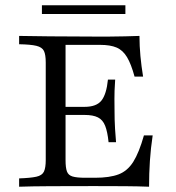

<svg xmlns="http://www.w3.org/2000/svg" viewBox="-20 -707 668 727"><path d="M52.4 0V-31.5Q96 -33.1 117.7 -37.9Q139.5 -42.7 146.4 -57.3Q153.2 -71.8 153.2 -100.8V-470.2Q153.2 -500 146.4 -514.1Q139.5 -528.2 117.7 -533.5Q96 -538.7 52.4 -539.5V-571Q96.8 -570.2 168.5 -569.4Q240.3 -568.5 336.3 -568.5Q363.7 -568.5 394 -568.5Q424.2 -568.5 453.6 -569.4Q483.1 -570.2 508.1 -571Q508.1 -533.1 511.7 -494.8Q515.3 -456.5 521.8 -416.9H489.5Q476.6 -464.5 460.9 -490.7Q445.2 -516.9 421.4 -527Q397.6 -537.1 359.7 -537.1H228.2V-100.8Q228.2 -71.8 233.5 -57.7Q238.7 -43.5 254.8 -38.7Q271 -33.9 303.2 -33.9H339.5Q395.2 -33.9 429 -46.8Q462.9 -59.7 484.7 -94.4Q506.5 -129 525 -194.4H558.1Q550.8 -146 547.6 -98Q544.4 -50 544.4 0Q504 -1.6 453.2 -2Q402.4 -2.4 336.3 -2.4Q241.1 -2.4 169.4 -2Q97.6 -1.6 52.4 0ZM200.8 -271.8V-302.4H355.6V-271.8ZM391.1 -168.5Q387.1 -208.1 378.2 -230.6Q369.4 -253.2 350.8 -262.5Q332.3 -271.8 300 -271.8V-302.4Q345.2 -302.4 364.1 -326.2Q383.1 -350 388.7 -405.6H416.1Q412.9 -358.1 413.3 -333.1Q413.7 -308.1 413.7 -287.1Q413.7 -270.2 414.1 -254.4Q414.5 -238.7 415.7 -218.5Q416.9 -198.4 419.4 -168.5ZM138.7 -654V-687.1H454.8V-654Z"/></svg>

Font: Playfair 12pt Light
Style: Regular
Weight: 300
Designer: Claus Eggers Sørensen
Foundry: Claus Eggers Sørensen
Version: Version 2.000;gftools[0.9.28]